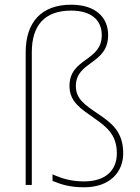

<svg xmlns="http://www.w3.org/2000/svg" viewBox="-20 -785 594 815"><path d="M439 -636C439 -713 384 -765 282 -765C157 -765 89 -692 89 -563V0H115V-563C115 -676 168 -740 282 -740C367 -740 412 -700 412 -636C412 -523 275 -540 275 -420C275 -352 324 -323 382 -282C435 -245 476 -211 476 -134C476 -62 428 -15 337 -15C287 -15 247 -25 203 -45V-17C238 -3 274 10 337 10C449 10 503 -57 503 -134C503 -227 453 -263 396 -302C338 -341 302 -366 302 -420C302 -526 439 -511 439 -636Z"/></svg>

Font: Noto Sans Ethiopic Thin
Style: Regular
Weight: 100
Designer: Monotype Design Team
Foundry: Monotype Imaging Inc.
Version: Version 2.102